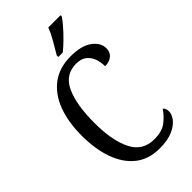

<svg xmlns="http://www.w3.org/2000/svg" viewBox="-283 -1010 1099 1099"><g transform="rotate(-45 266.5 -460.5)"><path d="M312 10Q225 10 166.5 -36Q108 -82 78 -164.5Q48 -247 48 -358Q48 -468 79 -550Q110 -632 171.5 -678Q233 -724 324 -724Q411 -724 456.5 -690.5Q502 -657 502 -611Q502 -580 480.5 -562Q459 -544 424 -544Q424 -576 414 -605Q404 -634 380.5 -653Q357 -672 317 -672Q228 -672 189.5 -588.5Q151 -505 151 -358Q151 -215 192.5 -132Q234 -49 327 -49Q391 -49 426 -76Q461 -103 485 -139Q500 -128 500 -103Q500 -79 480.5 -53Q461 -27 419.5 -8.5Q378 10 312 10ZM272 -784Q293 -819 315.5 -858Q338 -897 351 -931H450V-921Q439 -904 415 -876Q391 -848 362 -819.5Q333 -791 308 -771H272Z"/></g></svg>

Font: Noto Serif Tamil Condensed
Style: Regular
Weight: 400
Width: 3
Designer: Indian Type Foundry, Tom Grace, and the Monotype Design Team
Foundry: Monotype Imaging Inc.
Version: Version 2.004; ttfautohint (v1.8.4.7-5d5b)